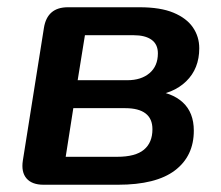

<svg xmlns="http://www.w3.org/2000/svg" viewBox="-20 -509 608 529"><path d="M305 0H100Q68 0 53 -17.5Q38 -35 43 -67L101 -432Q110 -489 167 -489H365Q422 -489 458 -474Q494 -459 511.5 -433.5Q529 -408 529 -376Q529 -320 493 -285Q457 -250 396 -245L399 -259Q453 -255 483.5 -227Q514 -199 514 -149Q514 -79 462 -39.5Q410 0 305 0ZM182 -211 161 -77H303Q353 -77 376.5 -96.5Q400 -116 400 -153Q400 -182 381 -196.5Q362 -211 325 -211ZM214 -412 194 -288H331Q369 -288 392 -307.5Q415 -327 415 -362Q415 -387 397.5 -399.5Q380 -412 348 -412Z"/></svg>

Font: Nunito Variable Extra Light
Style: Italic
Weight: 200
Italic angle: -9°
Designer: Vernon Adams
Foundry: Vernon Adams
Version: Version 3.602